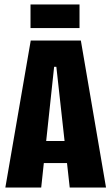

<svg xmlns="http://www.w3.org/2000/svg" viewBox="-20 -842 500 862"><path d="M4 0 118 -660H343L456 0H293L233 -542H223L165 0ZM109 -110V-209H349V-110ZM117 -716V-822H337V-716Z"/></svg>

Font: Bricolage Grotesque 72pt Condensed ExtraBold
Style: Regular
Weight: 800
Width: 3
Designer: Mathieu Triay
Foundry: Atelier Triay
Version: Version 1.001;gftools[0.9.33.dev8+g029e19f]